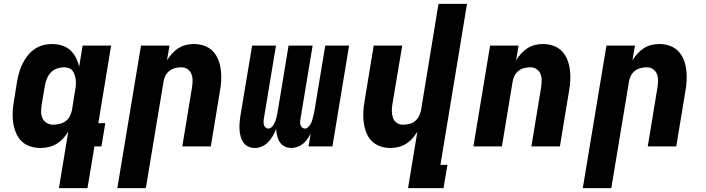

<svg xmlns="http://www.w3.org/2000/svg" viewBox="-20 -755 3640 990"><path d="M254 -112Q270 -112 287 -116Q304 -120 318 -130Q332 -140 340 -155.5Q348 -171 351 -187L367 -287Q370 -301 371 -314Q372 -327 371 -340Q370 -353 366 -365.5Q362 -378 355.5 -388Q349 -398 336.5 -403Q324 -408 311 -408Q293 -408 275 -402Q257 -396 243.5 -382.5Q230 -369 222.5 -351Q215 -333 212 -316L195 -216Q192 -197 192 -179Q192 -161 199 -145.5Q206 -130 221 -121Q236 -112 254 -112ZM284 215 332 -77Q321 -58 306 -41.5Q291 -25 272 -13.5Q253 -2 231.5 3Q210 8 190 8Q161 8 135 -0.5Q109 -9 90.5 -27.5Q72 -46 62 -71Q52 -96 48 -123Q44 -150 45.5 -178.5Q47 -207 52 -235L68 -335Q72 -358 78.5 -381Q85 -404 95.5 -425.5Q106 -447 121.5 -467Q137 -487 157 -501Q177 -515 200.5 -521.5Q224 -528 247 -528Q274 -528 299 -520.5Q324 -513 342 -496.5Q360 -480 371.5 -457.5Q383 -435 388 -410L406 -520H553L487 -120H523L503 0H467L431 215Z M585 215 707 -520H854L841 -444Q852 -462 867 -478.5Q882 -495 900 -506.5Q918 -518 938.5 -523Q959 -528 979 -528Q1008 -528 1033.5 -519Q1059 -510 1077 -491.5Q1095 -473 1105 -448Q1115 -423 1118.5 -396Q1122 -369 1120.5 -341Q1119 -313 1114 -285L1067 0H920L970 -304Q973 -322 973 -340Q973 -358 967 -373.5Q961 -389 947 -398.5Q933 -408 915 -408Q899 -408 883 -404Q867 -400 853.5 -389.5Q840 -379 832.5 -363.5Q825 -348 823 -333L732 215Z M1294 8Q1275 8 1259.5 0.5Q1244 -7 1234.5 -21Q1225 -35 1220.5 -52Q1216 -69 1215 -87Q1214 -105 1215.5 -123.5Q1217 -142 1220 -160L1280 -520H1403L1340 -140Q1339 -132 1339 -124Q1339 -116 1341.5 -109Q1344 -102 1350 -97Q1356 -92 1363 -92Q1372 -92 1379.5 -98.5Q1387 -105 1391.5 -113Q1396 -121 1399.5 -129.5Q1403 -138 1405 -146.5Q1407 -155 1408.5 -163.5Q1410 -172 1412 -181L1468 -520H1592L1529 -140Q1528 -132 1527.5 -124Q1527 -116 1530 -109Q1533 -102 1538.5 -97Q1544 -92 1552 -92Q1561 -92 1568 -98.5Q1575 -105 1580 -113Q1585 -121 1588 -129.5Q1591 -138 1593 -146.5Q1595 -155 1597 -163.5Q1599 -172 1601 -181L1657 -520H1780L1694 0H1571L1582 -66Q1574 -51 1564.5 -37.5Q1555 -24 1542 -13.5Q1529 -3 1513 2.5Q1497 8 1482 8Q1463 8 1447.5 0Q1432 -8 1422.5 -22.5Q1413 -37 1409 -54.5Q1405 -72 1404 -90Q1397 -72 1387 -54.5Q1377 -37 1363 -22.5Q1349 -8 1330.5 0Q1312 8 1294 8Z M2084 215 2132 -76Q2121 -58 2106.5 -41.5Q2092 -25 2073.5 -13.5Q2055 -2 2034.5 3Q2014 8 1994 8Q1965 8 1939.5 -1Q1914 -10 1896 -28.5Q1878 -47 1868.5 -72Q1859 -97 1855.5 -124Q1852 -151 1853.5 -179Q1855 -207 1860 -235L1907 -520H2054L2003 -216Q2000 -198 2000.5 -180Q2001 -162 2006.5 -146.5Q2012 -131 2026 -121.5Q2040 -112 2058 -112Q2074 -112 2090.5 -116Q2107 -120 2120 -130.5Q2133 -141 2140.5 -156.5Q2148 -172 2151 -187L2241 -735H2388L2251 95H2287L2267 215Z M2421 0 2507 -520H2654L2641 -444Q2652 -462 2667 -478.5Q2682 -495 2700 -506.5Q2718 -518 2738.5 -523Q2759 -528 2779 -528Q2808 -528 2833.5 -519Q2859 -510 2877 -491.5Q2895 -473 2905 -448Q2915 -423 2918.5 -396Q2922 -369 2920.5 -341Q2919 -313 2914 -285L2867 0H2720L2770 -304Q2773 -322 2773 -340Q2773 -358 2767 -373.5Q2761 -389 2747 -398.5Q2733 -408 2715 -408Q2699 -408 2683 -404Q2667 -400 2653.5 -389.5Q2640 -379 2632.5 -363.5Q2625 -348 2623 -333L2568 0Z M2985 215 3107 -520H3254L3241 -444Q3252 -462 3267 -478.5Q3282 -495 3300 -506.5Q3318 -518 3338.5 -523Q3359 -528 3379 -528Q3408 -528 3433.5 -519Q3459 -510 3477 -491.5Q3495 -473 3505 -448Q3515 -423 3518.5 -396Q3522 -369 3520.5 -341Q3519 -313 3514 -285L3467 0H3320L3370 -304Q3373 -322 3373 -340Q3373 -358 3367 -373.5Q3361 -389 3347 -398.5Q3333 -408 3315 -408Q3299 -408 3283 -404Q3267 -400 3253.5 -389.5Q3240 -379 3232.5 -363.5Q3225 -348 3223 -333L3132 215Z"/></svg>

Font: Iosevka Heavy Extended Oblique
Style: Regular
Weight: 900
Width: 7
Italic angle: -9°
Monospace: yes
Designer: Belleve Invis
Foundry: Belleve Invis
Version: Version 32.5.0; ttfautohint (v1.8.4)